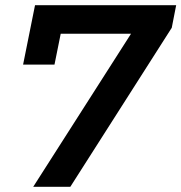

<svg xmlns="http://www.w3.org/2000/svg" viewBox="-20 -720 699 740"><path d="M108 0 485 -590H214L190 -471H69L115 -700H659L642 -613L251 0Z"/></svg>

Font: Montserrat Thin SemiBold
Style: Italic
Weight: 600
Italic angle: -11.3°
Version: Version 9.000